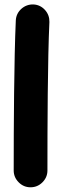

<svg xmlns="http://www.w3.org/2000/svg" viewBox="-20 -753 279 848"><path d="M127.4 -733.4C107.4 -733.9 89.4 -727.5 74.2 -713.9C59.1 -700.2 50.8 -683.1 49.8 -662.6C42 -493.7 40.5 -190.4 40.5 0C40.5 20 47.9 37.6 62.5 52.2C77.1 66.9 94.7 74.2 114.7 74.2C135.3 74.2 152.8 66.9 167.5 52.2C182.1 37.6 189.5 20 189.5 0C189.5 -189.5 190.4 -494.1 198.2 -655.8C198.7 -675.8 192.4 -693.8 178.7 -709C165 -724.1 147.9 -732.4 127.4 -733.4Z"/></svg>

Font: Mikhak ExtraBold
Style: Regular
Weight: 800
Designer: Amin Abedi
Version: Version 3.2